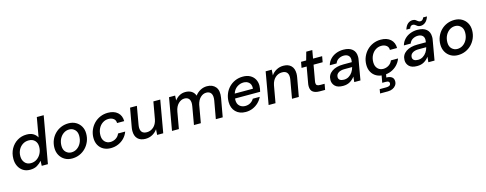

<svg xmlns="http://www.w3.org/2000/svg" viewBox="-29 -1656 7234 2856"><g transform="rotate(-15 3587.5 -228.5)"><path d="M245 12Q182 12 137 -17.5Q92 -47 68 -96.5Q44 -146 44 -207Q44 -294 81.5 -362Q119 -430 183 -469Q247 -508 326 -508Q389 -508 429 -483.5Q469 -459 489 -420L542 -720H648L520 0H425L428 -77Q399 -42 355 -15Q311 12 245 12ZM281 -80Q333 -80 374 -108Q415 -136 438.5 -182.5Q462 -229 462 -285Q462 -344 427.5 -380Q393 -416 334 -416Q282 -416 241.5 -390Q201 -364 177.5 -319.5Q154 -275 154 -219Q154 -160 188 -120Q222 -80 281 -80Z M891 12Q828 12 779.5 -16.5Q731 -45 703.5 -94.5Q676 -144 676 -207Q676 -271 698.5 -326Q721 -381 761.5 -422Q802 -463 855.5 -485.5Q909 -508 971 -508Q1035 -508 1083.5 -480.5Q1132 -453 1160 -404.5Q1188 -356 1188 -292Q1188 -228 1165 -172.5Q1142 -117 1101.5 -75.5Q1061 -34 1007.5 -11Q954 12 891 12ZM905 -79Q954 -79 993.5 -106.5Q1033 -134 1056 -180.5Q1079 -227 1079 -286Q1079 -348 1043.5 -382.5Q1008 -417 959 -417Q910 -417 870.5 -389.5Q831 -362 808 -315.5Q785 -269 785 -210Q785 -148 820.5 -113.5Q856 -79 905 -79Z M1488 12Q1424 12 1376 -14.5Q1328 -41 1301.5 -89Q1275 -137 1275 -200Q1275 -265 1298.5 -321Q1322 -377 1363 -419Q1404 -461 1459 -484.5Q1514 -508 1578 -508Q1672 -508 1727 -459Q1782 -410 1782 -325H1672Q1672 -370 1640.5 -393.5Q1609 -417 1563 -417Q1514 -417 1473.5 -390.5Q1433 -364 1409 -317Q1385 -270 1385 -211Q1385 -149 1419 -113.5Q1453 -78 1504 -78Q1550 -78 1589 -102Q1628 -126 1646 -171H1756Q1736 -116 1696.5 -75Q1657 -34 1603.5 -11Q1550 12 1488 12Z M2383 -496 2296 0H2202L2208 -86Q2177 -41 2128.5 -14.5Q2080 12 2022 12Q1946 12 1903.5 -30Q1861 -72 1861 -151Q1861 -180 1867 -211L1918 -496H2023L1975 -222Q1973 -209 1971.5 -198Q1970 -187 1970 -176Q1970 -78 2067 -78Q2125 -78 2170 -118Q2215 -158 2230 -232L2277 -496Z M2431 0 2518 -496H2612L2608 -421Q2637 -461 2678.5 -484.5Q2720 -508 2771 -508Q2826 -508 2865 -484Q2904 -460 2921 -412Q2954 -457 3002 -482.5Q3050 -508 3103 -508Q3190 -508 3236 -452Q3282 -396 3263 -285L3212 0H3106L3155 -274Q3167 -345 3144 -381.5Q3121 -418 3070 -418Q3021 -418 2980.5 -380.5Q2940 -343 2923 -273L2875 0H2769L2817 -274Q2830 -345 2807.5 -381.5Q2785 -418 2733 -418Q2682 -418 2639 -376Q2596 -334 2582 -256L2537 0Z M3566 12Q3470 12 3413 -45Q3356 -102 3356 -198Q3356 -262 3378 -318.5Q3400 -375 3440.5 -417.5Q3481 -460 3536 -484Q3591 -508 3657 -508Q3722 -508 3768 -482.5Q3814 -457 3838 -413.5Q3862 -370 3862 -315Q3862 -293 3857.5 -267.5Q3853 -242 3848 -223H3462Q3460 -210 3460 -199Q3460 -139 3495 -107.5Q3530 -76 3581 -76Q3627 -76 3661.5 -97Q3696 -118 3716 -152H3823Q3801 -105 3763 -68Q3725 -31 3675 -9.5Q3625 12 3566 12ZM3643 -421Q3590 -421 3543 -389Q3496 -357 3476 -295H3756Q3757 -300 3757 -304Q3757 -308 3757 -312Q3758 -362 3726.5 -391.5Q3695 -421 3643 -421Z M3919 0 4006 -496H4100L4094 -410Q4125 -455 4173.5 -481.5Q4222 -508 4280 -508Q4356 -508 4398.5 -466Q4441 -424 4441 -345Q4441 -316 4435 -285L4384 0H4279L4327 -274Q4329 -287 4330.5 -298Q4332 -309 4332 -320Q4332 -418 4235 -418Q4177 -418 4132 -378Q4087 -338 4072 -264L4025 0Z M4706 0Q4641 0 4603.5 -26.5Q4566 -53 4566 -117Q4566 -139 4571 -164L4614 -407H4535L4551 -496H4630L4665 -622H4758L4736 -496H4876L4860 -407H4720L4677 -164Q4674 -150 4674 -139Q4674 -112 4689 -101Q4704 -90 4739 -90H4805L4789 0Z M5064 12Q4980 12 4941.5 -27Q4903 -66 4903 -120Q4903 -202 4970.5 -249Q5038 -296 5149 -296H5279L5280 -305Q5283 -319 5283 -334Q5283 -377 5257 -399Q5231 -421 5189 -421Q5145 -421 5108 -399.5Q5071 -378 5056 -336H4951Q4966 -390 5003 -428.5Q5040 -467 5092 -487.5Q5144 -508 5203 -508Q5294 -508 5342 -466.5Q5390 -425 5390 -351Q5390 -340 5389.5 -328.5Q5389 -317 5386 -305L5333 0H5238L5246 -83Q5217 -42 5172.5 -15Q5128 12 5064 12ZM5100 -74Q5142 -74 5175.5 -94.5Q5209 -115 5232 -149Q5255 -183 5265 -224H5147Q5087 -224 5052 -200Q5017 -176 5017 -135Q5017 -105 5039 -89.5Q5061 -74 5100 -74Z M5690 12Q5626 12 5578 -14.5Q5530 -41 5503.5 -89Q5477 -137 5477 -200Q5477 -265 5500.5 -321Q5524 -377 5565 -419Q5606 -461 5661 -484.5Q5716 -508 5780 -508Q5874 -508 5929 -459Q5984 -410 5984 -325H5874Q5874 -370 5842.5 -393.5Q5811 -417 5765 -417Q5716 -417 5675.5 -390.5Q5635 -364 5611 -317Q5587 -270 5587 -211Q5587 -149 5621 -113.5Q5655 -78 5706 -78Q5752 -78 5791 -102Q5830 -126 5848 -171H5958Q5938 -116 5898.5 -75Q5859 -34 5805.5 -11Q5752 12 5690 12ZM5565 263 5576 199H5678Q5746 199 5746 153Q5746 118 5694 118H5637L5659 -5H5728L5716 58Q5765 57 5797 78Q5829 99 5829 145Q5829 180 5810 206.5Q5791 233 5758.5 248Q5726 263 5687 263Z M6205 12Q6121 12 6082.5 -27Q6044 -66 6044 -120Q6044 -202 6111.5 -249Q6179 -296 6290 -296H6420L6421 -305Q6424 -319 6424 -334Q6424 -377 6398 -399Q6372 -421 6330 -421Q6286 -421 6249 -399.5Q6212 -378 6197 -336H6092Q6107 -390 6144 -428.5Q6181 -467 6233 -487.5Q6285 -508 6344 -508Q6435 -508 6483 -466.5Q6531 -425 6531 -351Q6531 -340 6530.5 -328.5Q6530 -317 6527 -305L6474 0H6379L6387 -83Q6358 -42 6313.5 -15Q6269 12 6205 12ZM6241 -74Q6283 -74 6316.5 -94.5Q6350 -115 6373 -149Q6396 -183 6406 -224H6288Q6228 -224 6193 -200Q6158 -176 6158 -135Q6158 -105 6180 -89.5Q6202 -74 6241 -74ZM6188 -553Q6206 -611 6239 -638.5Q6272 -666 6314 -666Q6341 -666 6357.5 -654.5Q6374 -643 6388.5 -631Q6403 -619 6425 -619Q6441 -619 6455 -630.5Q6469 -642 6476 -664H6535Q6517 -608 6483.5 -580Q6450 -552 6408 -552Q6380 -552 6363 -563.5Q6346 -575 6332 -586.5Q6318 -598 6297 -598Q6261 -598 6247 -553Z M6834 12Q6771 12 6722.5 -16.5Q6674 -45 6646.5 -94.5Q6619 -144 6619 -207Q6619 -271 6641.5 -326Q6664 -381 6704.5 -422Q6745 -463 6798.5 -485.5Q6852 -508 6914 -508Q6978 -508 7026.5 -480.5Q7075 -453 7103 -404.5Q7131 -356 7131 -292Q7131 -228 7108 -172.5Q7085 -117 7044.5 -75.5Q7004 -34 6950.5 -11Q6897 12 6834 12ZM6848 -79Q6897 -79 6936.5 -106.5Q6976 -134 6999 -180.5Q7022 -227 7022 -286Q7022 -348 6986.5 -382.5Q6951 -417 6902 -417Q6853 -417 6813.5 -389.5Q6774 -362 6751 -315.5Q6728 -269 6728 -210Q6728 -148 6763.5 -113.5Q6799 -79 6848 -79Z"/></g></svg>

Font: DeepMind Sans Medium
Style: Italic
Weight: 500
Italic angle: -10°
Designer: Jonny Pinhorn / Modifications: Colophon Foundry
Foundry: Colophon Foundry
Version: Version 1.002; ttfautohint (v1.8.2)